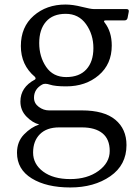

<svg xmlns="http://www.w3.org/2000/svg" viewBox="-20 -531 604 847"><path d="M529 -441H446Q440 -441 439 -438Q438 -435 442 -431Q473 -391 473 -330Q473 -248 415.5 -199Q358 -150 272 -150Q223 -150 200.5 -157.5Q178 -165 166 -158Q130 -138 130 -100Q130 -75 151 -59.5Q172 -44 196 -44H341Q439 -44 488.5 -3Q538 38 538 109Q538 197 466.5 246.5Q395 296 290 296Q185 296 120 256Q55 216 55 143Q55 94 86 62Q117 30 153 18Q124 11 97 -16.5Q70 -44 70 -83Q70 -146 134 -180Q137 -182 137 -185Q137 -188 134 -192Q72 -244 72 -328Q72 -412 128.5 -461.5Q185 -511 269 -511Q301 -511 340.5 -501Q380 -491 394 -491H538Q550 -491 548 -479L543 -453Q541 -441 529 -441ZM272 -191Q330 -191 361 -225Q392 -259 392 -319Q392 -379 359.5 -424.5Q327 -470 270 -470Q213 -470 183 -435.5Q153 -401 153 -341Q153 -281 183.5 -236Q214 -191 272 -191ZM341 31H241Q186 31 156 61Q126 91 126 142Q126 193 170.5 226Q215 259 290 259Q365 259 414.5 223Q464 187 464 135Q464 83 432 57Q400 31 341 31Z"/></svg>

Font: Lustria
Style: Regular
Weight: 400
Designer: Matthew Desmond
Foundry: Matthew Desmond
Version: Version 001.001; ttfautohint (v1.6)